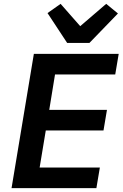

<svg xmlns="http://www.w3.org/2000/svg" viewBox="-20 -978 640 998"><path d="M40 0 156 -698H597L579 -591H266L236 -407H536L518 -300H218L186 -107H499L481 0ZM329 -755 227 -910 295 -958 397 -842 532 -958 593 -908 445 -755Z"/></svg>

Font: IBM Plex Mono SemiBold
Style: Italic
Weight: 600
Italic angle: -9°
Monospace: yes
Designer: Mike Abbink, Paul van der Laan, Pieter van Rosmalen
Foundry: Bold Monday
Version: Version 2.3